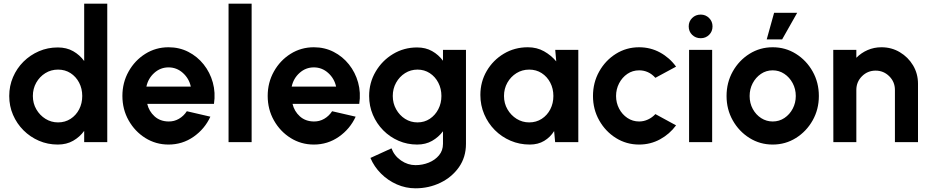

<svg xmlns="http://www.w3.org/2000/svg" viewBox="-20 -770 5032 1040"><path d="M436 -750H561V0H436V-61Q412 -28 376.2 -7.5Q340.5 13 293 13Q238.5 13 191 -7.5Q143.5 -28 107.2 -64.2Q71 -100.5 50.5 -148Q30 -195.5 30 -250Q30 -304.5 50.5 -352.2Q71 -400 107.2 -436Q143.5 -472 191 -492.5Q238.5 -513 293 -513Q340.5 -513 376.2 -492.8Q412 -472.5 436 -439.5ZM294.5 -107Q332.5 -107 362.2 -126.2Q392 -145.5 408.8 -178Q425.5 -210.5 425.5 -250Q425.5 -290 408.5 -322.5Q391.5 -355 362 -374Q332.5 -393 294.5 -393Q256.5 -393 225.5 -373.8Q194.5 -354.5 176.2 -322Q158 -289.5 158 -250Q158 -210 176.8 -177.8Q195.5 -145.5 226.5 -126.2Q257.5 -107 294.5 -107Z M893 13Q824 13 767.2 -22.5Q710.5 -58 676.8 -117.8Q643 -177.5 643 -250.5Q643 -323 676.8 -383Q710.5 -443 767.2 -478.5Q824 -514 893 -514Q951.5 -514 1000.2 -489Q1049 -464 1083.2 -421Q1117.5 -378 1132.8 -323Q1148 -268 1139 -207.5H777.5Q787 -167 817.2 -139.8Q847.5 -112.5 893 -112Q923.5 -111.5 949.2 -126.5Q975 -141.5 992 -167.5L1119.5 -138Q1089 -71.5 1028.5 -29.2Q968 13 893 13ZM773 -301H1013.5Q1004 -345 970.5 -375Q937 -405 893 -405Q849 -405 815.8 -375.2Q782.5 -345.5 773 -301Z M1218 0V-750H1343V0Z M1680 13Q1611 13 1554.2 -22.5Q1497.5 -58 1463.8 -117.8Q1430 -177.5 1430 -250.5Q1430 -323 1463.8 -383Q1497.5 -443 1554.2 -478.5Q1611 -514 1680 -514Q1738.5 -514 1787.2 -489Q1836 -464 1870.2 -421Q1904.5 -378 1919.8 -323Q1935 -268 1926 -207.5H1564.5Q1574 -167 1604.2 -139.8Q1634.5 -112.5 1680 -112Q1710.5 -111.5 1736.2 -126.5Q1762 -141.5 1779 -167.5L1906.5 -138Q1876 -71.5 1815.5 -29.2Q1755 13 1680 13ZM1560 -301H1800.5Q1791 -345 1757.5 -375Q1724 -405 1680 -405Q1636 -405 1602.8 -375.2Q1569.5 -345.5 1560 -301Z M2379.5 -500H2504V9Q2504 81.5 2465.8 135.8Q2427.5 190 2365.2 220Q2303 250 2230.5 250Q2178 250 2129.5 228.8Q2081 207.5 2043.8 170.2Q2006.5 133 1986.5 85.5L2100.5 33.5Q2116 74.5 2152.5 99.5Q2189 124.5 2230.5 124.5Q2268.5 124.5 2302.5 110.8Q2336.5 97 2358 71.2Q2379.5 45.5 2379.5 9V-59Q2355.5 -27 2320.5 -7Q2285.5 13 2239.5 13Q2186 13 2138.8 -7.5Q2091.5 -28 2055.8 -64.2Q2020 -100.5 1999.8 -148Q1979.5 -195.5 1979.5 -250Q1979.5 -322.5 2014.8 -382.2Q2050 -442 2109 -477.5Q2168 -513 2239.5 -513Q2285.5 -513 2320.5 -493.2Q2355.5 -473.5 2379.5 -441ZM2241.5 -107Q2279 -107 2308.2 -126.5Q2337.5 -146 2354.2 -178.5Q2371 -211 2371 -250Q2371 -289.5 2354.2 -322Q2337.5 -354.5 2308 -373.8Q2278.5 -393 2241.5 -393Q2204.5 -393 2174 -373.8Q2143.5 -354.5 2125.5 -322Q2107.5 -289.5 2107.5 -250Q2107.5 -210.5 2125.8 -178Q2144 -145.5 2174.2 -126.2Q2204.5 -107 2241.5 -107Z M2987.5 -500H3112.5V0H2987L2981.5 -60Q2961 -27 2927.8 -7Q2894.5 13 2850 13Q2794 13 2745.5 -7.8Q2697 -28.5 2660.2 -65.5Q2623.5 -102.5 2602.8 -151.2Q2582 -200 2582 -255.5Q2582 -327 2616.5 -385.8Q2651 -444.5 2709.2 -479.2Q2767.5 -514 2839 -514Q2888 -514 2926.8 -492.2Q2965.5 -470.5 2993 -437.5ZM2846.5 -107Q2884.5 -107 2914.2 -126.2Q2944 -145.5 2960.8 -178Q2977.5 -210.5 2977.5 -250Q2977.5 -290 2960.5 -322.5Q2943.5 -355 2914 -374Q2884.5 -393 2846.5 -393Q2808.5 -393 2777.5 -373.8Q2746.5 -354.5 2728.2 -322Q2710 -289.5 2710 -250Q2710 -210 2728.8 -177.8Q2747.5 -145.5 2778.5 -126.2Q2809.5 -107 2846.5 -107Z M3530 -152 3642 -91Q3607.5 -44 3555.5 -15.5Q3503.5 13 3442 13Q3373 13 3316.2 -22.5Q3259.5 -58 3225.8 -117.8Q3192 -177.5 3192 -250Q3192 -323 3225.8 -383Q3259.5 -443 3316.2 -478.5Q3373 -514 3442 -514Q3503.5 -514 3555.5 -485.5Q3607.5 -457 3642 -409L3530 -348.5Q3493.5 -389 3442 -389Q3406.5 -389 3378.2 -369.8Q3350 -350.5 3333.5 -318.8Q3317 -287 3317 -250Q3317 -213 3333.5 -181.5Q3350 -150 3378.5 -131Q3407 -112 3442 -112Q3467 -112 3490 -122.8Q3513 -133.5 3530 -152Z M3712.5 -500H3837.5V0H3712.5ZM3775.5 -563Q3748 -563 3729.2 -581.2Q3710.5 -599.5 3710.5 -627Q3710.5 -654 3729.2 -672.5Q3748 -691 3775.5 -691Q3802 -691 3820.8 -672.5Q3839.5 -654 3839.5 -627Q3839.5 -599.5 3821 -581.2Q3802.5 -563 3775.5 -563Z M4165.5 13Q4096.5 13 4039.8 -22.5Q3983 -58 3949.2 -117.8Q3915.5 -177.5 3915.5 -250Q3915.5 -323 3949.2 -383Q3983 -443 4039.8 -478.5Q4096.5 -514 4165.5 -514Q4234.5 -514 4291.2 -478.5Q4348 -443 4381.8 -383Q4415.5 -323 4415.5 -250Q4415.5 -177.5 4381.8 -117.8Q4348 -58 4291.2 -22.5Q4234.5 13 4165.5 13ZM4165.5 -112Q4201 -112 4229.2 -131Q4257.5 -150 4274 -181.5Q4290.5 -213 4290.5 -250Q4290.5 -288 4273.5 -319.8Q4256.5 -351.5 4228.2 -370.2Q4200 -389 4165.5 -389Q4130 -389 4101.8 -369.8Q4073.5 -350.5 4057 -319Q4040.5 -287.5 4040.5 -250Q4040.5 -211 4057.5 -179.8Q4074.5 -148.5 4103 -130.2Q4131.5 -112 4165.5 -112ZM4133 -556.5 4173 -700.5H4298L4216.5 -556.5Z M4952.5 -316.5V0H4827.5V-283Q4827.5 -326.5 4796.8 -357Q4766 -387.5 4723 -387.5Q4679.5 -387.5 4649 -357Q4618.5 -326.5 4618.5 -283V0H4494L4493.5 -500H4618.5V-457Q4644.5 -483.5 4679.5 -498.8Q4714.5 -514 4754.5 -514Q4809.5 -514 4854.2 -487.2Q4899 -460.5 4925.8 -415.8Q4952.5 -371 4952.5 -316.5Z"/></svg>

Font: Urbanist
Style: Bold
Weight: 700
Designer: Corey Hu
Foundry: Corey Hu
Version: Version 1.330; ttfautohint (v1.8.4.7-5d5b)